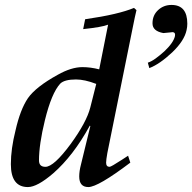

<svg xmlns="http://www.w3.org/2000/svg" viewBox="-20 -741 779 778"><path d="M533 -700Q530 -688 526.5 -671.5Q523 -655 519 -635L415 -121Q410 -93 410 -82Q410 -65 424 -65Q430 -65 473 -93L499 -110L508 -82Q377 17 338 17Q301 17 301 -26Q301 -47 308 -74L346 -230L344 -232Q310 -170 273 -122Q236 -74 196 -39Q131 17 93 17Q24 17 24 -76Q24 -138 43 -213Q62 -297 93 -343Q125 -389 214 -438Q269 -469 314 -469Q347 -469 382 -460L418 -641Q393 -631 317 -623L325 -663Q394 -673 443 -684.5Q492 -696 523 -709ZM370 -401Q323 -419 288 -419Q241 -419 224 -402Q189 -364 162 -254Q138 -156 138 -91Q138 -65 164 -65Q198 -65 266 -157Q331 -246 346 -306ZM736 -619Q727 -576 678 -529Q627 -481 585 -465L579 -487Q594 -492 610.5 -504Q627 -516 646 -533Q683 -568 689 -595Q692 -611 677 -611Q682 -611 673 -610Q664 -609 642 -607Q598 -615 598 -646V-647Q598 -679 620.5 -700Q643 -721 675 -721Q739 -721 739 -645Q739 -632 736 -619Z"/></svg>

Font: GFS Didot
Style: Bold Italic
Weight: 700
Italic angle: -12°
Designer: Designed by Takis Katsoulidis and George D. Matthiopoulos.
Foundry: Designed by Takis Katsoulidis and George D. Matthiopoulos.
Version: Version 1.0